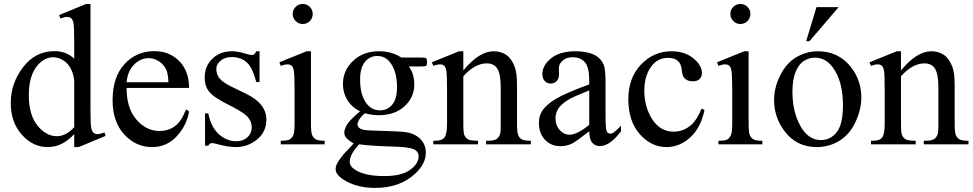

<svg xmlns="http://www.w3.org/2000/svg" viewBox="-20 -714 4816 950"><path d="M347.2 -50.3Q314.5 -16.1 283.2 -1.2Q252 13.7 215.8 13.7Q142.6 13.7 87.9 -47.6Q33.2 -108.9 33.2 -205.1Q33.2 -301.3 93.8 -381.1Q154.3 -460.9 249.5 -460.9Q308.6 -460.9 347.2 -423.3V-505.9Q347.2 -582.5 343.5 -600.1Q339.8 -617.7 332 -624Q324.2 -630.4 312.5 -630.4Q299.8 -630.4 278.8 -622.6L272.5 -639.6L405.8 -694.3H427.7V-177.2Q427.7 -98.6 431.4 -81.3Q435.1 -64 443.1 -57.1Q451.2 -50.3 461.9 -50.3Q475.1 -50.3 497.1 -58.6L502.4 -41.5L369.6 13.7H347.2ZM347.2 -84.5V-314.9Q344.2 -348.1 329.6 -375.5Q314.9 -402.8 290.8 -416.7Q266.6 -430.7 243.7 -430.7Q200.7 -430.7 167 -392.1Q122.6 -341.3 122.6 -243.7Q122.6 -145 165.5 -92.5Q208.5 -40 261.2 -40Q305.7 -40 347.2 -84.5Z M606.4 -278.8Q606 -179.2 654.8 -122.6Q703.6 -65.9 769.5 -65.9Q813.5 -65.9 845.9 -90.1Q878.4 -114.3 900.4 -172.9L915.5 -163.1Q905.3 -96.2 856 -41.3Q806.6 13.7 732.4 13.7Q651.9 13.7 594.5 -49.1Q537.1 -111.8 537.1 -217.8Q537.1 -332.5 595.9 -396.7Q654.8 -460.9 743.7 -460.9Q818.8 -460.9 867.2 -411.4Q915.5 -361.8 915.5 -278.8ZM606.4 -307.1H813.5Q811 -350.1 803.2 -367.7Q791 -395 766.8 -410.6Q742.7 -426.3 716.3 -426.3Q675.8 -426.3 643.8 -394.8Q611.8 -363.3 606.4 -307.1Z M1264.2 -460.4V-308.1H1248Q1229.5 -379.9 1200.4 -405.8Q1171.4 -431.6 1126.5 -431.6Q1092.3 -431.6 1071.3 -413.6Q1050.3 -395.5 1050.3 -373.5Q1050.3 -346.2 1065.9 -326.7Q1081.1 -306.6 1127.4 -284.2L1198.7 -249.5Q1297.9 -201.2 1297.9 -122.1Q1297.9 -61 1251.7 -23.7Q1205.6 13.7 1148.4 13.7Q1107.4 13.7 1054.7 -1Q1038.6 -5.9 1028.3 -5.9Q1017.1 -5.9 1010.7 6.8H994.6V-152.8H1010.7Q1024.4 -84.5 1063 -49.8Q1101.6 -15.1 1149.4 -15.1Q1183.1 -15.1 1204.3 -34.9Q1225.6 -54.7 1225.6 -82.5Q1225.6 -116.2 1201.9 -139.2Q1178.2 -162.1 1107.4 -197.3Q1036.6 -232.4 1014.6 -260.7Q992.7 -288.6 992.7 -331.1Q992.7 -386.2 1030.5 -423.3Q1068.4 -460.4 1128.4 -460.4Q1154.8 -460.4 1192.4 -449.2Q1217.3 -441.9 1225.6 -441.9Q1233.4 -441.9 1237.8 -445.3Q1242.2 -448.7 1248 -460.4Z M1478 -694.3Q1498.5 -694.3 1512.9 -679.9Q1527.3 -665.5 1527.3 -645Q1527.3 -624.5 1512.9 -609.9Q1498.5 -595.2 1478 -595.2Q1457.5 -595.2 1442.9 -609.9Q1428.2 -624.5 1428.2 -645Q1428.2 -665.5 1442.6 -679.9Q1457 -694.3 1478 -694.3ZM1518.6 -460.4V-101.1Q1518.6 -59.1 1524.7 -45.2Q1530.8 -31.2 1542.7 -24.4Q1554.7 -17.6 1586.4 -17.6V0H1369.1V-17.6Q1401.9 -17.6 1413.1 -23.9Q1424.3 -30.3 1430.9 -44.9Q1437.5 -59.6 1437.5 -101.1V-273.4Q1437.5 -346.2 1433.1 -367.7Q1429.7 -383.3 1422.4 -389.4Q1415 -395.5 1402.3 -395.5Q1388.7 -395.5 1369.1 -388.2L1362.3 -405.8L1497.1 -460.4Z M1761.7 -163.1Q1720.7 -183.1 1698.7 -219Q1676.8 -254.9 1676.8 -298.3Q1676.8 -364.7 1726.8 -412.6Q1776.9 -460.4 1855 -460.4Q1918.9 -460.4 1965.8 -429.2H2060.5Q2081.5 -429.2 2085 -428Q2088.4 -426.8 2089.8 -423.8Q2092.8 -419.4 2092.8 -408.2Q2092.8 -395.5 2090.3 -390.6Q2088.9 -388.2 2085.2 -386.7Q2081.5 -385.3 2060.5 -385.3H2002.4Q2029.8 -350.1 2029.8 -295.4Q2029.8 -232.9 1981.9 -188.5Q1934.1 -144 1853.5 -144Q1820.3 -144 1785.6 -153.8Q1764.2 -135.3 1756.6 -121.3Q1749 -107.4 1749 -97.7Q1749 -89.4 1757.1 -81.5Q1765.1 -73.7 1788.6 -70.3Q1802.2 -68.4 1856.9 -66.9Q1957.5 -64.5 1987.3 -60.1Q2032.7 -53.7 2059.8 -26.4Q2086.9 1 2086.9 41Q2086.9 96.2 2035.2 144.5Q1959 215.8 1836.4 215.8Q1742.2 215.8 1677.2 173.3Q1640.6 148.9 1640.6 122.6Q1640.6 110.8 1646 99.1Q1654.3 81.1 1680.2 48.8Q1683.6 44.4 1730 -3.9Q1704.6 -19 1694.1 -31Q1683.6 -43 1683.6 -58.1Q1683.6 -75.2 1697.5 -98.1Q1711.4 -121.1 1761.7 -163.1ZM1846.7 -437Q1810.5 -437 1786.1 -408.2Q1761.7 -379.4 1761.7 -319.8Q1761.7 -242.7 1794.9 -200.2Q1820.3 -168 1859.4 -168Q1896.5 -168 1920.4 -195.8Q1944.3 -223.6 1944.3 -283.2Q1944.3 -360.8 1910.6 -404.8Q1885.7 -437 1846.7 -437ZM1756.8 0Q1733.9 24.9 1722.2 46.4Q1710.4 67.9 1710.4 85.9Q1710.4 109.4 1738.8 127Q1787.6 157.2 1879.9 157.2Q1967.8 157.2 2009.5 126.2Q2051.3 95.2 2051.3 60.1Q2051.3 34.7 2026.4 23.9Q2001 13.2 1925.8 11.2Q1815.9 8.3 1756.8 0Z M2272.5 -365.7Q2351.1 -460.4 2422.4 -460.4Q2459 -460.4 2485.4 -442.1Q2511.7 -423.8 2527.3 -381.8Q2538.1 -352.5 2538.1 -292V-101.1Q2538.1 -58.6 2544.9 -43.5Q2550.3 -31.2 2562.3 -24.4Q2574.2 -17.6 2606.4 -17.6V0H2385.3V-17.6H2394.5Q2425.8 -17.6 2438.2 -27.1Q2450.7 -36.6 2455.6 -55.2Q2457.5 -62.5 2457.5 -101.1V-284.2Q2457.5 -345.2 2441.7 -372.8Q2425.8 -400.4 2388.2 -400.4Q2330.1 -400.4 2272.5 -336.9V-101.1Q2272.5 -55.7 2277.8 -44.9Q2284.7 -30.8 2296.6 -24.2Q2308.6 -17.6 2345.2 -17.6V0H2124V-17.6H2133.8Q2168 -17.6 2179.9 -34.9Q2191.9 -52.2 2191.9 -101.1V-267.1Q2191.9 -347.7 2188.2 -365.2Q2184.6 -382.8 2177 -389.2Q2169.4 -395.5 2156.7 -395.5Q2143.1 -395.5 2124 -388.2L2116.7 -405.8L2251.5 -460.4H2272.5Z M2895.5 -64.5Q2826.7 -11.2 2809.1 -2.9Q2782.7 9.3 2752.9 9.3Q2706.5 9.3 2676.5 -22.5Q2646.5 -54.2 2646.5 -106Q2646.5 -138.7 2661.1 -162.6Q2681.2 -195.8 2730.7 -225.1Q2780.3 -254.4 2895.5 -296.4V-314Q2895.5 -380.9 2874.3 -405.8Q2853 -430.7 2812.5 -430.7Q2781.7 -430.7 2763.7 -414.1Q2745.1 -397.5 2745.1 -376L2746.1 -347.7Q2746.1 -325.2 2734.6 -313Q2723.1 -300.8 2704.6 -300.8Q2686.5 -300.8 2675 -313.5Q2663.6 -326.2 2663.6 -348.1Q2663.6 -390.1 2706.5 -425.3Q2749.5 -460.4 2827.1 -460.4Q2886.7 -460.4 2924.8 -440.4Q2953.6 -425.3 2967.3 -393.1Q2976.1 -372.1 2976.1 -307.1V-155.3Q2976.1 -91.3 2978.5 -76.9Q2981 -62.5 2986.6 -57.6Q2992.2 -52.7 2999.5 -52.7Q3007.3 -52.7 3013.2 -56.2Q3023.4 -62.5 3052.7 -91.8V-64.5Q2998 8.8 2948.2 8.8Q2924.3 8.8 2910.2 -7.8Q2896 -24.4 2895.5 -64.5ZM2895.5 -96.2V-266.6Q2821.8 -237.3 2800.3 -225.1Q2761.7 -203.6 2745.1 -180.2Q2728.5 -156.7 2728.5 -128.9Q2728.5 -93.8 2749.5 -70.6Q2770.5 -47.4 2797.9 -47.4Q2835 -47.4 2895.5 -96.2Z M3465.8 -169.9Q3447.8 -81.5 3395 -33.9Q3342.3 13.7 3278.3 13.7Q3202.1 13.7 3145.5 -50.3Q3088.9 -114.3 3088.9 -223.1Q3088.9 -328.6 3151.6 -394.5Q3214.4 -460.4 3302.2 -460.4Q3368.2 -460.4 3410.6 -425.5Q3453.1 -390.6 3453.1 -353Q3453.1 -334.5 3441.2 -323Q3429.2 -311.5 3407.7 -311.5Q3378.9 -311.5 3364.3 -330.1Q3356 -340.3 3353.3 -369.1Q3350.6 -397.9 3333.5 -413.1Q3316.4 -427.7 3286.1 -427.7Q3237.3 -427.7 3207.5 -391.6Q3168 -343.8 3168 -265.1Q3168 -185.1 3207.3 -123.8Q3246.6 -62.5 3313.5 -62.5Q3361.3 -62.5 3399.4 -95.2Q3426.3 -117.7 3451.7 -176.8Z M3643.6 -694.3Q3664.1 -694.3 3678.5 -679.9Q3692.9 -665.5 3692.9 -645Q3692.9 -624.5 3678.5 -609.9Q3664.1 -595.2 3643.6 -595.2Q3623 -595.2 3608.4 -609.9Q3593.8 -624.5 3593.8 -645Q3593.8 -665.5 3608.2 -679.9Q3622.6 -694.3 3643.6 -694.3ZM3684.1 -460.4V-101.1Q3684.1 -59.1 3690.2 -45.2Q3696.3 -31.2 3708.3 -24.4Q3720.2 -17.6 3752 -17.6V0H3534.7V-17.6Q3567.4 -17.6 3578.6 -23.9Q3589.8 -30.3 3596.4 -44.9Q3603 -59.6 3603 -101.1V-273.4Q3603 -346.2 3598.6 -367.7Q3595.2 -383.3 3587.9 -389.4Q3580.6 -395.5 3567.9 -395.5Q3554.2 -395.5 3534.7 -388.2L3527.8 -405.8L3662.6 -460.4Z M4026.4 -460.4Q4127.9 -460.4 4189.5 -383.3Q4241.7 -317.4 4241.7 -231.9Q4241.7 -171.9 4212.9 -110.4Q4184.1 -48.8 4133.5 -17.6Q4083 13.7 4021 13.7Q3919.9 13.7 3860.4 -66.9Q3810.1 -134.8 3810.1 -219.2Q3810.1 -280.8 3840.6 -341.6Q3871.1 -402.3 3920.9 -431.4Q3970.7 -460.4 4026.4 -460.4ZM4011.2 -428.7Q3985.4 -428.7 3959.2 -413.3Q3933.1 -397.9 3917 -359.4Q3900.9 -320.8 3900.9 -260.3Q3900.9 -162.6 3939.7 -91.8Q3978.5 -21 4042 -21Q4089.4 -21 4120.1 -60.1Q4150.9 -99.1 4150.9 -194.3Q4150.9 -313.5 4099.6 -381.8Q4064.9 -428.7 4011.2 -428.7ZM4129.4 -678.7 3985.4 -510.3H3968.8L4020 -678.7Z M4438 -365.7Q4516.6 -460.4 4587.9 -460.4Q4624.5 -460.4 4650.9 -442.1Q4677.2 -423.8 4692.9 -381.8Q4703.6 -352.5 4703.6 -292V-101.1Q4703.6 -58.6 4710.4 -43.5Q4715.8 -31.2 4727.8 -24.4Q4739.7 -17.6 4772 -17.6V0H4550.8V-17.6H4560.1Q4591.3 -17.6 4603.8 -27.1Q4616.2 -36.6 4621.1 -55.2Q4623 -62.5 4623 -101.1V-284.2Q4623 -345.2 4607.2 -372.8Q4591.3 -400.4 4553.7 -400.4Q4495.6 -400.4 4438 -336.9V-101.1Q4438 -55.7 4443.4 -44.9Q4450.2 -30.8 4462.2 -24.2Q4474.1 -17.6 4510.7 -17.6V0H4289.6V-17.6H4299.3Q4333.5 -17.6 4345.5 -34.9Q4357.4 -52.2 4357.4 -101.1V-267.1Q4357.4 -347.7 4353.8 -365.2Q4350.1 -382.8 4342.5 -389.2Q4335 -395.5 4322.3 -395.5Q4308.6 -395.5 4289.6 -388.2L4282.2 -405.8L4417 -460.4H4438Z"/></svg>

Font: Jameel Khushkhat-L
Style: Regular
Weight: 400
Version: Version 3.5